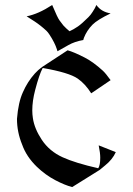

<svg xmlns="http://www.w3.org/2000/svg" viewBox="-20 -756 538 778"><path d="M272.5 2Q243.2 -5.4 203.1 -26.4Q163.6 -47.4 129.9 -79.6Q86.9 -121.1 69.8 -169.9Q48.8 -220.7 48.8 -274.4Q54.2 -341.8 72.8 -382.3Q91.3 -424.8 121.1 -458Q133.8 -472.2 150.4 -484.4L253.9 -552.2Q277.8 -545.9 323.7 -522.5Q357.9 -504.9 396.5 -469.7Q408.2 -459 428.2 -431.2L349.6 -377.9Q325.7 -416 294.9 -437.5Q259.8 -461.9 153.3 -480.5L152.8 -480Q138.7 -453.6 122.6 -391.6Q110.8 -347.2 110.8 -308.6Q110.8 -293 113.3 -276.9Q119.6 -234.4 149.4 -189.5Q180.2 -143.1 233.9 -118.7Q284.2 -95.7 377.9 -74.2L378.4 -74.7Q386.2 -86.9 386.2 -117.2Q386.2 -136.2 379.9 -167L449.2 -139.6Q436 -109.9 406.2 -85.9Q383.8 -67.9 383.8 -67.4ZM355 -656.2Q331.5 -632.3 319.8 -602.1L317.4 -593.8Q282.7 -587.9 256.3 -572.8L212.9 -548.3L210.4 -556.6Q202.1 -582.5 181.2 -614.7Q173.8 -626 168.5 -630.9Q145 -652.8 120.6 -668.9L87.9 -689.9Q135.7 -699.2 191.4 -735.8L193.8 -730.5Q212.4 -685.5 221.2 -673.3Q232.9 -657.2 236.8 -652.8Q248 -640.6 261.7 -629.4Q277.3 -636.2 295.9 -648.9Q311.5 -659.7 338.4 -686.5Q347.7 -695.8 355 -707.5Q365.2 -722.7 370.6 -735.8Q390.1 -708 428.2 -701.7Q374.5 -675.8 355 -656.2Z"/></svg>

Font: MedievalSharp
Style: Regular
Weight: 500
Version: Version 1.0